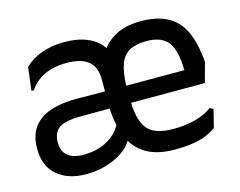

<svg xmlns="http://www.w3.org/2000/svg" viewBox="-90 -753 1135 907"><g transform="rotate(-15 477.5 -300.0)"><path d="M871 -135 888 -127 866 -39Q829 -12 782 0Q735 12 661 12Q515 12 457 -86Q430 -41 366.5 -12.5Q303 16 228 16Q141 16 87.5 -29Q34 -74 34 -161Q34 -341 278 -340L414 -339V-397Q414 -459 378.5 -487.5Q343 -516 272 -516Q210 -516 163.5 -494Q117 -472 90 -430L79 -432L93 -545Q127 -578 176.5 -596Q226 -614 288 -614Q353 -614 400 -594Q447 -574 474 -535Q537 -616 661 -616Q780 -616 838 -553.5Q896 -491 906 -351L880 -255H519Q522 -163 557.5 -123.5Q593 -84 680 -84Q742 -84 790.5 -97.5Q839 -111 871 -135ZM518 -339H802Q801 -435 769.5 -476.5Q738 -518 665 -518Q612 -518 580.5 -500.5Q549 -483 534.5 -444Q520 -405 518 -339ZM425 -172Q417 -204 414 -255H279Q199 -255 167.5 -234Q136 -213 136 -162Q136 -120 162.5 -98Q189 -76 240 -76Q303 -76 352 -101.5Q401 -127 425 -172Z"/></g></svg>

Font: Farro
Style: Regular
Weight: 400
Designer: Aceler Chua
Foundry: Grayscale Limited
Version: Version 1.101